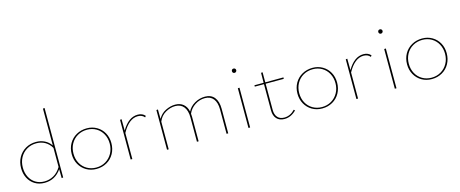

<svg xmlns="http://www.w3.org/2000/svg" viewBox="-42 -1301 4540 1897"><g transform="rotate(-15 2228.5 -352.5)"><path d="M430 -712V-1L414 1L413 -90Q349 3 240 3Q184 3 141.5 -23Q99 -49 75.5 -94.5Q52 -140 52 -197Q52 -258 79 -306.5Q106 -355 153.5 -382.5Q201 -410 260 -410Q308 -410 347.5 -390.5Q387 -371 413 -333V-710ZM413 -113V-308Q388 -351 349 -373.5Q310 -396 260 -396Q206 -396 162.5 -370.5Q119 -345 94.5 -300Q70 -255 70 -198Q70 -144 91.5 -101.5Q113 -59 152 -35Q191 -11 242 -11Q293 -11 337 -35.5Q381 -60 413 -113Z M571 -201Q571 -261 598 -308.5Q625 -356 673 -383Q721 -410 780 -410Q836 -410 881.5 -383.5Q927 -357 952.5 -311Q978 -265 978 -207Q978 -147 951.5 -99Q925 -51 877.5 -24Q830 3 771 3Q714 3 668.5 -23.5Q623 -50 597 -96.5Q571 -143 571 -201ZM961 -206Q961 -260 937.5 -303.5Q914 -347 872.5 -371.5Q831 -396 779 -396Q725 -396 681.5 -371Q638 -346 613.5 -301.5Q589 -257 589 -202Q589 -147 612.5 -103.5Q636 -60 678 -35.5Q720 -11 772 -11Q826 -11 869 -36.5Q912 -62 936.5 -106.5Q961 -151 961 -206Z M1376 -378 1366 -365Q1342 -395 1298 -395Q1207 -395 1137 -267V0H1120V-406L1136 -408L1137 -291Q1206 -410 1301 -410Q1349 -410 1376 -378Z M2118 -251V0H2101V-249Q2101 -319 2071 -357.5Q2041 -396 1984 -396Q1929 -396 1882 -365Q1835 -334 1813 -283Q1815 -263 1815 -251V0H1798V-249Q1798 -319 1767.5 -357.5Q1737 -396 1680 -396Q1631 -396 1581.5 -368Q1532 -340 1509 -283V0H1492V-406L1508 -408L1509 -311Q1536 -361 1585.5 -385.5Q1635 -410 1684 -410Q1734 -410 1766.5 -383Q1799 -356 1810 -306Q1833 -353 1882.5 -381.5Q1932 -410 1989 -410Q2051 -410 2084.5 -368.5Q2118 -327 2118 -251Z M2325 -406 2342 -407V0H2325ZM2312 -583Q2312 -593 2318 -599Q2324 -605 2334 -605Q2343 -605 2349.5 -599Q2356 -593 2356 -583Q2356 -574 2349.5 -567.5Q2343 -561 2334 -561Q2324 -561 2318 -567.5Q2312 -574 2312 -583Z M2814 -48Q2760 7 2693 7Q2642 7 2613.5 -24Q2585 -55 2585 -109V-378H2491V-392H2585L2586 -494L2602 -495V-392L2788 -393L2787 -378H2602V-110Q2602 -62 2626 -34.5Q2650 -7 2695 -7Q2756 -7 2804 -58Z M2880 -201Q2880 -261 2907 -308.5Q2934 -356 2982 -383Q3030 -410 3089 -410Q3145 -410 3190.5 -383.5Q3236 -357 3261.5 -311Q3287 -265 3287 -207Q3287 -147 3260.5 -99Q3234 -51 3186.5 -24Q3139 3 3080 3Q3023 3 2977.5 -23.5Q2932 -50 2906 -96.5Q2880 -143 2880 -201ZM3270 -206Q3270 -260 3246.5 -303.5Q3223 -347 3181.5 -371.5Q3140 -396 3088 -396Q3034 -396 2990.5 -371Q2947 -346 2922.5 -301.5Q2898 -257 2898 -202Q2898 -147 2921.5 -103.5Q2945 -60 2987 -35.5Q3029 -11 3081 -11Q3135 -11 3178 -36.5Q3221 -62 3245.5 -106.5Q3270 -151 3270 -206Z M3685 -378 3675 -365Q3651 -395 3607 -395Q3516 -395 3446 -267V0H3429V-406L3445 -408L3446 -291Q3515 -410 3610 -410Q3658 -410 3685 -378Z M3822 -406 3839 -407V0H3822ZM3809 -583Q3809 -593 3815 -599Q3821 -605 3831 -605Q3840 -605 3846.5 -599Q3853 -593 3853 -583Q3853 -574 3846.5 -567.5Q3840 -561 3831 -561Q3821 -561 3815 -567.5Q3809 -574 3809 -583Z M4001 -201Q4001 -261 4028 -308.5Q4055 -356 4103 -383Q4151 -410 4210 -410Q4266 -410 4311.5 -383.5Q4357 -357 4382.5 -311Q4408 -265 4408 -207Q4408 -147 4381.5 -99Q4355 -51 4307.5 -24Q4260 3 4201 3Q4144 3 4098.5 -23.5Q4053 -50 4027 -96.5Q4001 -143 4001 -201ZM4391 -206Q4391 -260 4367.5 -303.5Q4344 -347 4302.5 -371.5Q4261 -396 4209 -396Q4155 -396 4111.5 -371Q4068 -346 4043.5 -301.5Q4019 -257 4019 -202Q4019 -147 4042.5 -103.5Q4066 -60 4108 -35.5Q4150 -11 4202 -11Q4256 -11 4299 -36.5Q4342 -62 4366.5 -106.5Q4391 -151 4391 -206Z"/></g></svg>

Font: Ysabeau Thin
Style: Regular
Weight: 200
Designer: Christian Thalmann (Catharsis Fonts)
Version: Version 0.003